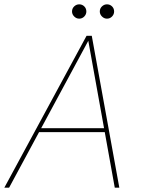

<svg xmlns="http://www.w3.org/2000/svg" viewBox="-28 -865 649 885"><path d="M-8 0 371 -700H395L522 0H501L379 -677L14 0ZM136 -256 149 -274H465L470 -256ZM337 -779Q324 -779 314 -789Q304 -799 304 -812Q304 -826 314 -835.5Q324 -845 337 -845Q351 -845 360.5 -835.5Q370 -826 370 -812Q370 -799 360.5 -789Q351 -779 337 -779ZM465 -779Q452 -779 442 -789Q432 -799 432 -812Q432 -826 442 -835.5Q452 -845 465 -845Q479 -845 488.5 -835.5Q498 -826 498 -812Q498 -799 488.5 -789Q479 -779 465 -779Z"/></svg>

Font: DM Sans Thin
Style: Italic
Weight: 250
Italic angle: -10°
Designer: Colophon Foundry, Jonny Pinhorn
Foundry: Colophon Foundry
Version: Version 4.004;gftools[0.9.30]